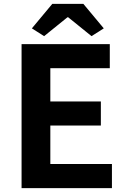

<svg xmlns="http://www.w3.org/2000/svg" viewBox="-20 -968 655 988"><path d="M207 -782 327 -879H331L451 -782L514 -822L409 -948H249L144 -822ZM91 0H556V-124H239V-322H499V-446H239V-617H545V-741H91Z"/></svg>

Font: Noto Sans JP
Style: Bold
Weight: 700
Designer: Ryoko NISHIZUKA  (kana, bopomofo & ideographs); Paul D. Hunt (Latin, Greek & Cyrillic); Sandoll Communications , Soo-you
Foundry: Adobe
Version: Version 2.002;hotconv 1.0.116;makeotfexe 2.5.65601